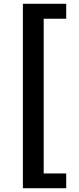

<svg xmlns="http://www.w3.org/2000/svg" viewBox="-20 -823 418 1015"><path d="M101 172V-803H330V-724H211V94H330V172Z"/></svg>

Font: Noto Sans KR
Style: Bold
Weight: 700
Designer: Ryoko NISHIZUKA  (kana, bopomofo & ideographs); Paul D. Hunt (Latin, Greek & Cyrillic); Sandoll Communications , Soo-you
Foundry: Adobe
Version: Version 2.004-H2;hotconv 1.0.118;makeotfexe 2.5.65603